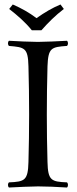

<svg xmlns="http://www.w3.org/2000/svg" viewBox="-20 -832 343 857"><path d="M192 -109C190 -192 189 -237 189 -320C189 -403 190 -452 192 -536C195 -619 209 -622 279 -627C285 -633 285 -644 279 -650C242 -648 179 -645 149 -645C119 -645 52 -648 20 -650C14 -644 14 -633 20 -627C90 -621 105 -619 107 -536C109 -453 110 -404 110 -321C110 -238 109 -192 107 -109C105 -26 90 -21 20 -18C14 -12 14 -1 20 5C59 3 120 0 150 0C180 0 238 2 279 5C285 -1 285 -12 279 -18C209 -21 194 -26 192 -109ZM122 -697H165C195 -731 227 -763 265 -792L250 -812C212 -796 180 -777 143 -751C110 -776 76 -795 37 -812L21 -792C57 -764 92 -734 122 -697Z"/></svg>

Font: Libertinus Serif Display
Style: Regular
Weight: 400
Designer: Philipp H. Poll, Khaled Hosny
Foundry: Caleb Maclennan
Version: Version 7.050;RELEASE